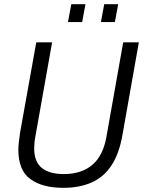

<svg xmlns="http://www.w3.org/2000/svg" viewBox="-20 -889 689 921"><path d="M284 12Q183 12 125.5 -30Q68 -72 68 -171Q68 -187 70.5 -208Q73 -229 76 -251L154 -686H230L150 -236Q147 -222 145.5 -205.5Q144 -189 144 -177Q144 -113 180.5 -83.5Q217 -54 286 -54Q370 -54 422 -97.5Q474 -141 490 -230L571 -686H646L568 -245Q552 -151 514 -94.5Q476 -38 418 -13Q360 12 284 12ZM306 -783 322 -869H390L374 -783ZM464 -783 480 -869H547L531 -783Z"/></svg>

Font: Archivo SemiCondensed Light
Style: Italic
Weight: 300
Width: 4
Italic angle: -10°
Designer: Hector Gatti
Foundry: Omnibus-Type
Version: Version 2.001